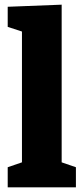

<svg xmlns="http://www.w3.org/2000/svg" viewBox="-20 -802 358 822"><path d="M244 -782V-107L305 -86V0H13V-86L74 -107V-667L13 -687V-773Z"/></svg>

Font: Bitter Pro ExtraBold
Style: Regular
Weight: 800
Designer: Sol Matas, and Bitter project Authors
Foundry: Sol Matas
Version: Version 1.010